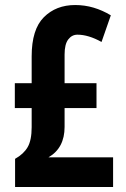

<svg xmlns="http://www.w3.org/2000/svg" viewBox="-20 -744 501 764"><path d="M279 -724Q317 -724 352.5 -713.5Q388 -703 421 -683L384 -577Q332 -606 288 -606Q266 -606 251.5 -587Q237 -568 237 -527V-413H364V-314H237V-239Q237 -155 173 -118H430V0H40V-112Q74 -131 90 -158.5Q106 -186 106 -238V-314H39V-413H106V-520Q106 -627 154.5 -675.5Q203 -724 279 -724Z"/></svg>

Font: Noto Sans Telugu ExtraCondensed
Style: Bold
Weight: 700
Width: 2
Designer: Jelle Bosma - Monotype Design Team
Foundry: Monotype Imaging Inc.
Version: Version 2.005; ttfautohint (v1.8.4.7-5d5b)